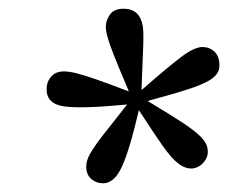

<svg xmlns="http://www.w3.org/2000/svg" viewBox="-20 -763 524 441"><path d="M223 -701Q223 -716 232.5 -729.5Q242 -743 264 -743Q301 -743 308 -703Q310 -690 309 -658.5Q308 -627 305 -556Q369 -612 398 -633.5Q427 -655 445 -655Q461 -655 472.5 -644.5Q484 -634 484 -612Q484 -596 469 -584Q454 -572 418 -560Q382 -548 319 -531Q371 -500 400.5 -480.5Q430 -461 443 -447Q456 -433 457 -419Q459 -404 448.5 -391Q438 -378 422 -376Q406 -375 390 -387Q374 -399 353 -429Q332 -459 299 -510Q277 -416 259.5 -379Q242 -342 217 -342Q201 -342 189.5 -352Q178 -362 178 -381Q178 -394 187 -410Q196 -426 216.5 -452.5Q237 -479 272 -523Q169 -513 128 -518.5Q87 -524 87 -558Q87 -575 97.5 -587Q108 -599 127 -599Q138 -599 154.5 -595Q171 -591 200 -581Q229 -571 276 -553Q247 -621 235 -653.5Q223 -686 223 -701Z"/></svg>

Font: Source Serif 4 Semibold
Style: Italic
Weight: 600
Italic angle: -12°
Designer: Frank Grießhammer
Foundry: Adobe
Version: Version 4.005;hotconv 1.1.0;makeotfexe 2.6.0